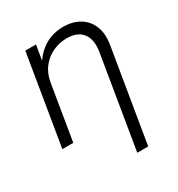

<svg xmlns="http://www.w3.org/2000/svg" viewBox="-174 -647 898 966"><g transform="rotate(-30 275.0 -163.5)"><path d="M140.6 -319.3 87.9 0H24.4L110.8 -522.5H172.9L152.3 -398.9H136.7Q159.2 -444.3 189.7 -473.6Q220.2 -502.9 256.8 -517.1Q293.5 -531.2 334.5 -531.2Q388.2 -531.2 428 -508.1Q467.8 -484.9 486.3 -440.7Q504.9 -396.5 494.1 -331.5L405.3 204.1H341.8L429.7 -327.6Q441.4 -396.5 413.1 -434.3Q384.8 -472.2 321.8 -472.2Q279.3 -472.2 241.2 -454.8Q203.1 -437.5 176 -403.3Q148.9 -369.1 140.6 -319.3Z"/></g></svg>

Font: Inter 28pt Light
Style: Italic
Weight: 300
Italic angle: -9.3988°
Designer: Rasmus Andersson
Foundry: rsms
Version: Version 4.001;git-66647c0bb